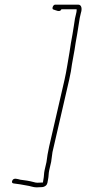

<svg xmlns="http://www.w3.org/2000/svg" viewBox="-20 -705 372 828"><path d="M180.4 -6 172.1 30C169.2 42.7 170.1 56 167.5 67C166.5 71.7 165.6 76.7 165.1 82C155.6 82.7 147.8 83 141.8 83C136.5 83 130.7 82 124.5 80C106.1 75.1 88.5 72.4 67.8 70C56.4 67.3 38.9 60.1 32.9 74C30 80.7 31.8 84.7 38.1 86C57.6 88.5 76.1 91 95.1 95C108.3 96.4 123.4 103 137.2 103C143.9 103 151.3 102.7 159.5 102C165.5 102 171 100.2 176.2 96.5C186 89.6 184.8 79 187.5 67C190.1 55.8 189.2 42.6 192.1 30L200.6 -7C202.5 -21.3 204 -33.5 206.3 -49L278.3 -361C280.8 -371.7 283.2 -383.7 285.7 -397C290.5 -435.6 301.2 -481.7 306.1 -520L312.8 -558C317 -581.6 320.2 -605.5 323.8 -627L328.8 -649C334.6 -666.3 332.5 -685 317.1 -685H218.1C208.2 -685 202 -665.4 210.3 -664C219 -661.7 238.2 -650.5 244.3 -664L244.4 -664.5C244.5 -664.8 244.9 -665 245.5 -665H310.5C310.8 -660.3 310.4 -655.7 309.3 -651L303.3 -625C300.1 -604.7 296.7 -580.2 292.6 -557L285.6 -518C284.2 -506 282.2 -493.3 279.8 -480C272.9 -441.7 267.1 -399.1 258.3 -361L191.9 -73C186.4 -49.4 183.1 -26.7 180.4 -6Z"/></svg>

Font: HoneyBee
Style: UltLitIt
Weight: 100
Foundry: Cannot Into Space Fonts
Version: Version 0.89